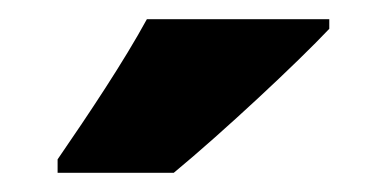

<svg xmlns="http://www.w3.org/2000/svg" viewBox="-20 -786 403 200"><path d="M323 -756V-766H133C109 -722 73 -668 40 -620V-606H161C213 -649 290 -721 323 -756Z"/></svg>

Font: Noto Sans Thai Looped Condensed Black
Style: Regular
Weight: 900
Width: 3
Designer: Sasikarn Vongin, Ben Mitchell
Foundry: The Fontpad Ltd
Version: Version 1.001